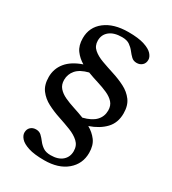

<svg xmlns="http://www.w3.org/2000/svg" viewBox="-197 -784 918 1027"><g transform="rotate(30 262.0 -271.0)"><path d="M240.5 138.5Q179 138.5 142.8 126.8Q106.5 115 91 97.5Q75.5 80 75.5 62.5Q75.5 41.5 88.8 29.2Q102 17 122 17Q142 17 155 29.2Q168 41.5 180 57.5Q192 73.5 209.8 85.8Q227.5 98 257 98Q303 98 328.5 76Q354 54 354 17.5Q354 -17 331.2 -38Q308.5 -59 272.8 -73Q237 -87 196.8 -100.2Q156.5 -113.5 120.8 -132Q85 -150.5 62.2 -180.8Q39.5 -211 39.5 -260Q39.5 -311 71 -349.8Q102.5 -388.5 166.5 -410.5Q135 -429 114.2 -457.2Q93.5 -485.5 93.5 -531Q93.5 -599 146.5 -640Q199.5 -681 290 -681Q351.5 -681 387.8 -669.2Q424 -657.5 439.8 -640Q455.5 -622.5 455.5 -605Q455.5 -584 442 -571.8Q428.5 -559.5 408.5 -559.5Q388.5 -559.5 375.8 -571.8Q363 -584 350.8 -600Q338.5 -616 321 -628.2Q303.5 -640.5 273.5 -640.5Q224 -640.5 196.8 -618.5Q169.5 -596.5 169.5 -560Q169.5 -527.5 192.2 -507.8Q215 -488 250.8 -475Q286.5 -462 326.8 -449.2Q367 -436.5 402.8 -418.2Q438.5 -400 461.2 -369.8Q484 -339.5 484 -290.5Q484 -232.5 448.8 -195.5Q413.5 -158.5 354 -138Q387 -119.5 408.5 -90.8Q430 -62 430 -15.5Q430 52.5 379 95.5Q328 138.5 240.5 138.5ZM405 -263Q405 -293 388 -311.8Q371 -330.5 343 -343Q315 -355.5 281.5 -365.8Q248 -376 215 -388.5Q164 -375.5 141.2 -349Q118.5 -322.5 118.5 -287.5Q118.5 -258 135 -239Q151.5 -220 178.8 -207.2Q206 -194.5 239 -184Q272 -173.5 304 -161Q356 -174 380.5 -200Q405 -226 405 -263Z"/></g></svg>

Font: Newsreader Text Medium
Style: Regular
Weight: 500
Designer: Hugues Gentile
Foundry: Production Type
Version: Version 1.001